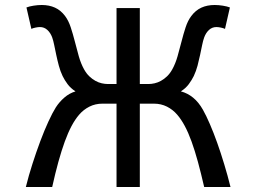

<svg xmlns="http://www.w3.org/2000/svg" viewBox="-20 -745 1026 765"><path d="M537.1 -410.2H571.3Q583 -410.2 595.9 -413.1Q608.9 -416 621.3 -422.9Q633.8 -429.7 645.5 -440.9Q657.2 -452.1 666.5 -468.8Q679.2 -491.7 687.5 -521Q695.8 -550.3 703.4 -580.1Q710.9 -609.9 719.7 -636.5Q728.5 -663.1 742.2 -681.2Q759.3 -704.1 782.5 -714.6Q805.7 -725.1 835 -725.1Q850.6 -725.1 867.7 -722.4Q884.8 -719.7 896 -715.3L876.5 -629.9Q870.6 -632.8 860.4 -635Q850.1 -637.2 842.3 -637.2Q825.2 -637.2 812.7 -625.7Q800.3 -614.3 793.5 -595.7Q789.1 -583.5 785.4 -565.4Q781.7 -547.4 777.3 -526.4Q772.9 -505.4 767.1 -483.4Q761.2 -461.4 752 -441.9Q744.1 -425.8 732.2 -409.7Q720.2 -393.6 700.7 -380.9Q727.1 -374 749.3 -356Q771.5 -337.9 788.6 -307.6Q801.8 -284.2 816.4 -250.2Q831.1 -216.3 845.5 -175.8Q859.9 -135.3 873.5 -90.3Q887.2 -45.4 898.4 0H793.5Q780.8 -55.2 768.6 -100.1Q756.3 -145 743.4 -180.7Q730.5 -216.3 716.3 -242.9Q702.1 -269.5 686 -288.1Q668.9 -308.1 645.3 -320.1Q621.6 -332 593.3 -332H537.1V0H444.3V-332H388.2Q359.9 -332 336.2 -320.1Q312.5 -308.1 295.4 -288.1Q279.3 -269.5 265.1 -242.9Q251 -216.3 238 -180.7Q225.1 -145 212.6 -100.1Q200.2 -55.2 188 0H83Q94.2 -45.4 109.4 -92.5Q124.5 -139.6 140.6 -182.6Q156.7 -225.6 172.9 -260.7Q189 -295.9 202.6 -317.4Q216.8 -339.4 236.6 -356.4Q256.3 -373.5 280.8 -380.9Q261.2 -393.6 249.3 -409.7Q237.3 -425.8 229.5 -441.9Q220.2 -461.4 214.4 -483.4Q208.5 -505.4 204.1 -526.4Q199.7 -547.4 196 -565.4Q192.4 -583.5 188 -595.7Q181.2 -614.3 168.7 -625.7Q156.2 -637.2 139.2 -637.2Q131.3 -637.2 121.1 -635Q110.8 -632.8 105 -629.9L85.4 -715.3Q96.7 -719.7 113.8 -722.4Q130.9 -725.1 146.5 -725.1Q175.8 -725.1 199 -714.6Q222.2 -704.1 239.3 -681.2Q252.9 -663.1 261.7 -636.5Q270.5 -609.9 278.1 -580.1Q285.6 -550.3 293.9 -521Q302.2 -491.7 314.9 -468.8Q324.2 -452.1 335.9 -440.9Q347.7 -429.7 360.1 -422.9Q372.6 -416 385.5 -413.1Q398.4 -410.2 410.2 -410.2H444.3V-712.9H537.1Z"/></svg>

Font: Andika
Style: Regular
Weight: 400
Designer: Victor Gaultney, Annie Olsen, Julie Remington, Don Collingsworth, Eric Hays
Foundry: SIL International
Version: Version 1.001